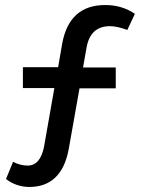

<svg xmlns="http://www.w3.org/2000/svg" viewBox="-20 -712 559 763"><path d="M96 31Q70 31 45 22Q20 13 4 -1L32 -69Q60 -54 90 -54Q140 -54 155 -129L196 -362H71V-445H211L227 -538Q255 -692 398 -692Q465 -692 516 -657L486 -593Q445 -608 417 -608Q339 -608 324 -523L310 -444H440V-361H296L253 -119Q225 31 96 31Z"/></svg>

Font: Readex Pro
Style: Regular
Weight: 400
Designer: Bonnie Shaver-Troup, Thomas Jockin
Foundry: Lexend
Version: Version 1.204; ttfautohint (v1.8.4.7-5d5b)